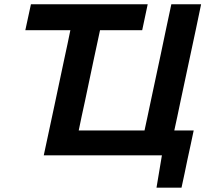

<svg xmlns="http://www.w3.org/2000/svg" viewBox="-20 -733 984 906"><path d="M718.5 152.5 744 0H186.5Q199 -58 210.5 -112Q222 -166 236.5 -233.5L283 -453Q291 -491.5 298.5 -525Q305.5 -558.5 312 -590.5H99.5L126 -713H677L651 -590.5H452Q445 -558.5 438 -525Q431 -491.5 422.5 -453L381 -256Q372.5 -217.5 365.2 -183.5Q358 -149.5 351.5 -117.5H662Q669 -149.5 676.2 -183.5Q683.5 -217.5 691.5 -256L738 -474Q752 -542.5 764 -598Q776 -653 788.5 -713H929Q916.5 -653 905 -598Q893 -542.5 878.5 -474L832 -256Q824 -217.5 816.8 -183.5Q809.5 -149.5 802.5 -117.5H894Q886.5 -83.5 879.5 -49Q872 -14 864.5 20Q858 53 850.8 86.2Q843.5 119.5 836.5 152.5Z"/></svg>

Font: Heraclito SemiBold
Style: Italic
Weight: 600
Italic angle: -12°
Designer: Kostas Bartsokas (font) & Cristiano Sobral (main changes)
Foundry: Kostas Bartsokas (font) & Cristiano Sobral (main changes)
Version: Version 1.00;July 8, 2020;FontCreator 13.0.0.2655 64-bit